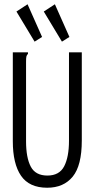

<svg xmlns="http://www.w3.org/2000/svg" viewBox="-20 -868 440 899"><path d="M201 11Q117 11 78.5 -45Q40 -101 40 -207V-623H111V-616Q105 -610 103.5 -603Q102 -596 102 -579V-206Q102 -130 124 -88Q146 -46 202 -46Q258 -46 280.5 -89.5Q303 -133 303 -209V-623H363V-210Q363 -93 320.5 -41Q278 11 201 11ZM142 -673 57 -814 109 -848 177 -695ZM270 -673 185 -814 237 -848 305 -695Z"/></svg>

Font: Inconsolata Condensed
Style: Regular
Weight: 400
Width: 3
Monospace: yes
Designer: Raph Levien, Cyreal, Brenton Simpson
Foundry: Raph Levien, Cyreal, Google
Version: Version 3.000; ttfautohint (v1.8.2.53-6de2)